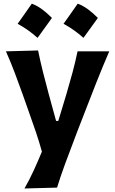

<svg xmlns="http://www.w3.org/2000/svg" viewBox="-20 -839 644 1076"><path d="M117.2 217.3Q146 166.5 169.9 114.3Q193.8 62 214.8 10.7Q199.7 -44.4 180.7 -100.3Q161.6 -156.2 142.6 -209.5L107.4 -309.1Q86.4 -368.2 63 -430.2Q39.6 -492.2 13.2 -551.3L193.4 -556.2Q206.1 -494.1 220.9 -435.3Q235.8 -376.5 252.4 -314.5L294.4 -161.1H306.6L353 -314.5Q370.6 -374.5 386.5 -433.1Q402.3 -491.7 414.6 -551.3H592.3Q572.8 -506.3 555.7 -464.8Q538.6 -423.3 519 -374Q499.5 -324.7 472.7 -255.4L412.6 -100.6Q372.1 4.9 345 78.9Q317.9 152.8 299.8 212.4ZM415.6 -818.5Q445.7 -807.2 473.9 -786.3Q502.1 -765.3 528.4 -738.5Q488.1 -682.1 447.8 -626.8Q423.1 -648.8 395.5 -668.7Q367.8 -688.5 336.1 -705.7Q356.5 -734.7 376.4 -762.6Q396.3 -790.6 415.6 -818.5ZM158.3 -818.5Q188.4 -807.2 216.6 -786.3Q244.8 -765.3 271.1 -738.5Q230.8 -682.1 190.5 -626.8Q165.8 -648.8 138.2 -668.7Q110.5 -688.5 78.8 -705.7Q99.2 -734.7 119.1 -762.6Q139 -790.6 158.3 -818.5Z"/></svg>

Font: Pinar-DS2-FD Bold
Style: Regular
Weight: 700
Designer: Amin Abedi
Version: Version 3.000